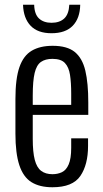

<svg xmlns="http://www.w3.org/2000/svg" viewBox="-20 -780 435 809"><path d="M201 9Q147 9 112.5 -12.5Q78 -34 61.5 -84Q45 -134 45 -217V-363Q45 -449 62 -497.5Q79 -546 114 -566.5Q149 -587 202 -587Q263 -587 295 -561Q327 -535 339.5 -482.5Q352 -430 352 -348V-296H118V-195Q118 -139 126.5 -106.5Q135 -74 153.5 -60Q172 -46 201 -46Q223 -46 241 -54.5Q259 -63 269.5 -87.5Q280 -112 280 -157V-197H351V-165Q351 -86 318.5 -38.5Q286 9 201 9ZM118 -338H280V-386Q280 -432 275 -464.5Q270 -497 253.5 -514.5Q237 -532 201 -532Q171 -532 152.5 -519Q134 -506 126 -472.5Q118 -439 118 -377ZM197 -640Q139 -640 109 -671.5Q79 -703 77 -760H124Q125 -720 144.5 -702Q164 -684 197 -684Q231 -684 250.5 -702Q270 -720 272 -760H318Q317 -703 286.5 -671.5Q256 -640 197 -640Z"/></svg>

Font: Oswald Light
Style: Regular
Weight: 300
Designer: Vernon Adams
Foundry: Vernon Adams
Version: Version 4.103;gftools[0.9.33.dev8+g029e19f]